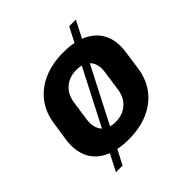

<svg xmlns="http://www.w3.org/2000/svg" viewBox="-187 -768 996 996"><g transform="rotate(-45 310.5 -270.5)"><path d="M271 10Q190 10 134.5 -17Q79 -44 55 -95Q31 -146 40 -217L56 -323Q66 -394 104.5 -444.5Q143 -495 206 -522.5Q269 -550 350 -550Q432 -550 487 -523Q542 -496 566.5 -445Q591 -394 581 -323L566 -217Q556 -146 517 -95Q478 -44 415.5 -17Q353 10 271 10ZM287 -102Q339 -102 373.5 -132Q408 -162 415 -214L431 -326Q438 -379 412 -408.5Q386 -438 334 -438Q300 -438 272.5 -424.5Q245 -411 228 -386Q211 -361 206 -326L190 -214Q184 -162 209.5 -132Q235 -102 287 -102ZM517 -624 153 83H104L468 -624Z"/></g></svg>

Font: Pathway Extreme SemiCondensed
Style: Bold Italic
Weight: 700
Width: 4
Italic angle: -8°
Version: Version 1.001;gftools[0.9.26]